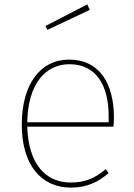

<svg xmlns="http://www.w3.org/2000/svg" viewBox="-20 -842 608 873"><path d="M388 -797 377 -822 187 -724 195 -706ZM498 -307C498 -463 432 -571 294 -571C164 -571 79 -460 79 -275C79 -94 166 11 302 11C375 11 426 -14 474 -55L461 -73C413 -33 369 -12 302 -12C189 -12 109 -94 104 -266H496C497 -278 498 -292 498 -307ZM474 -286H104C107 -464 189 -550 296 -550C419 -550 474 -451 474 -315Z"/></svg>

Font: Glow Sans SC Normal Thin
Style: Regular
Weight: 100
Designer: Ryoko NISHIZUKA (kana, bopomofo & ideographs); Paul D. Hunt (Latin, Greek & Cyrillic); Sandoll Communications, Soo-young
Version: Version 0.93